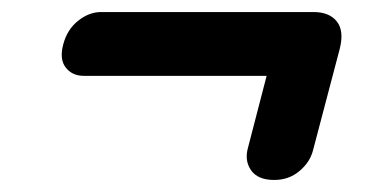

<svg xmlns="http://www.w3.org/2000/svg" viewBox="-20 -451 608 319"><path d="M85 -377Q91.5 -402 109.8 -416.5Q128 -431 148 -431H501Q527 -431 539.5 -415.5Q552 -400 544.5 -370L500 -201Q495 -181.5 477.5 -166.8Q460 -152 435.5 -152Q408.5 -152 397.2 -168Q386 -184 392 -205.5L423 -325H119Q100 -325 89.2 -338.8Q78.5 -352.5 85 -377Z"/></svg>

Font: Fraunces 72pt SuperSoft
Style: Bold Italic
Weight: 700
Italic angle: -16°
Version: Version 1.000;[0bf87f6ff]